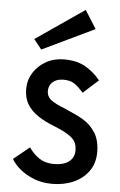

<svg xmlns="http://www.w3.org/2000/svg" viewBox="-62 -984 644 1032"><g transform="rotate(5 260.0 -467.5)"><path d="M259 6Q205 6 161.5 -11Q118 -28 86.5 -54Q55 -80 38 -109L124 -179Q148 -144 180.5 -122.5Q213 -101 259 -101Q311 -101 340 -123Q369 -145 369 -184Q369 -224 345 -247.5Q321 -271 267 -294L243 -304Q194 -323 156.5 -347.5Q119 -372 97.5 -406.5Q76 -441 76 -490Q76 -538 101 -578Q126 -618 169 -642Q212 -666 265 -666Q335 -666 381 -639.5Q427 -613 462 -570L380 -496Q353 -527 330.5 -542Q308 -557 272 -557Q236 -557 214.5 -538.5Q193 -520 193 -490Q193 -459 218 -440.5Q243 -422 288 -405Q320 -391 346 -379Q372 -367 392 -355Q432 -332 459 -290.5Q486 -249 486 -184Q486 -125 456 -82.5Q426 -40 374.5 -17Q323 6 259 6ZM138 -708 96 -761 358 -941 420 -843Z"/></g></svg>

Font: Lil Grotesk Bold
Style: Regular
Weight: 700
Designer: Bastien Sozeau
Foundry: NBR — Bastien Sozeau
Version: Version 4.002; ttfautohint (v1.8.4.7-5d5b)